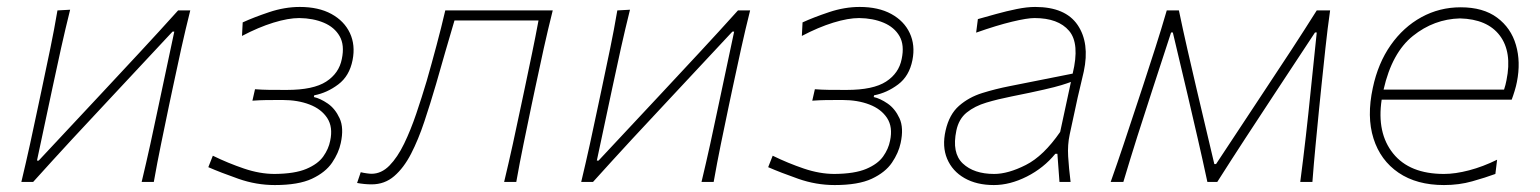

<svg xmlns="http://www.w3.org/2000/svg" viewBox="-20 -524 4436 553"><path d="M41.5 0Q55 -56.5 66.5 -108.8Q78 -161 90.5 -221L101 -270.5Q114 -332 125 -385Q136 -438 145.5 -494L182 -496Q168 -439.5 156 -385.8Q144 -332 131 -270.5L86.5 -61.5H91.5L271 -253.5Q326 -312.5 382.5 -373.2Q439 -434 493 -494H528Q514 -438 502.2 -385Q490.5 -332 477.5 -270.5L467 -221Q454.5 -161 443.8 -108.8Q433 -56.5 423 0H388Q401.5 -56.5 413 -108.8Q424.5 -161 437 -221L482 -433H477L300.5 -244Q244.5 -184.5 187.5 -122.8Q130.5 -61 75.5 0Z M771.5 9Q718 9 666.8 -9Q615.5 -27 580 -42.5L593 -75.5Q637 -54 682.8 -38.5Q728.5 -23 771 -23Q829 -23.5 862.2 -37.5Q895.5 -51.5 911 -73.2Q926.5 -95 931 -118.5Q939.5 -158 922.5 -184Q905.5 -210 871.5 -223Q837.5 -236 794 -236Q767 -236 747.2 -235.8Q727.5 -235.5 707 -234L714.5 -267Q734 -265.5 755.2 -265.2Q776.5 -265 806 -265Q882.5 -265 919.5 -289Q956.5 -313 964.5 -354Q973 -394 958.2 -419.8Q943.5 -445.5 912.8 -458.5Q882 -471.5 842 -472Q810.5 -472 767.5 -458.8Q724.5 -445.5 677 -420.5L679 -459.5Q710.5 -474 755.2 -489Q800 -504 843.5 -504Q897.5 -504 934.5 -483.8Q971.5 -463.5 987.8 -428.8Q1004 -394 995.5 -351Q986.5 -305 954.2 -280.8Q922 -256.5 885 -249.5L884 -244.5Q902.5 -240.5 924 -225.8Q945.5 -211 958.2 -183.2Q971 -155.5 961.5 -112Q955.5 -83.5 936.5 -55.5Q917.5 -27.5 878.5 -9.2Q839.5 9 771.5 9Z M1050.5 7Q1030 7 1008.5 3L1019 -28Q1027 -26 1036 -24.8Q1045 -23.5 1050 -23.5Q1078.5 -23.5 1101.8 -47.2Q1125 -71 1144 -110.2Q1163 -149.5 1179 -196.8Q1195 -244 1209 -291Q1223.5 -341.5 1237.2 -393Q1251 -444.5 1262.5 -494H1572Q1558 -438 1546.2 -385Q1534.5 -332 1521.5 -270.5L1511 -221Q1498.5 -161 1487.8 -108.8Q1477 -56.5 1467 0H1432Q1445.5 -56.5 1457 -108.8Q1468.5 -161 1481 -221L1491.5 -270.5Q1503 -325.5 1512.5 -371Q1522 -416.5 1531 -465H1289Q1262.5 -375.5 1236 -282Q1219.5 -225.5 1202.2 -173.8Q1185 -122 1164 -81.2Q1143 -40.5 1115.5 -16.8Q1088 7 1050.5 7Z M1654 0Q1667.5 -56.5 1679 -108.8Q1690.5 -161 1703 -221L1713.5 -270.5Q1726.5 -332 1737.5 -385Q1748.5 -438 1758 -494L1794.5 -496Q1780.5 -439.5 1768.5 -385.8Q1756.5 -332 1743.5 -270.5L1699 -61.5H1704L1883.5 -253.5Q1938.5 -312.5 1995 -373.2Q2051.5 -434 2105.5 -494H2140.5Q2126.5 -438 2114.8 -385Q2103 -332 2090 -270.5L2079.5 -221Q2067 -161 2056.2 -108.8Q2045.5 -56.5 2035.5 0H2000.5Q2014 -56.5 2025.5 -108.8Q2037 -161 2049.5 -221L2094.5 -433H2089.5L1913 -244Q1857 -184.5 1800 -122.8Q1743 -61 1688 0Z M2384 9Q2330.5 9 2279.2 -9Q2228 -27 2192.5 -42.5L2205.5 -75.5Q2249.5 -54 2295.2 -38.5Q2341 -23 2383.5 -23Q2441.5 -23.5 2474.8 -37.5Q2508 -51.5 2523.5 -73.2Q2539 -95 2543.5 -118.5Q2552 -158 2535 -184Q2518 -210 2484 -223Q2450 -236 2406.5 -236Q2379.5 -236 2359.8 -235.8Q2340 -235.5 2319.5 -234L2327 -267Q2346.5 -265.5 2367.8 -265.2Q2389 -265 2418.5 -265Q2495 -265 2532 -289Q2569 -313 2577 -354Q2585.5 -394 2570.8 -419.8Q2556 -445.5 2525.2 -458.5Q2494.5 -471.5 2454.5 -472Q2423 -472 2380 -458.8Q2337 -445.5 2289.5 -420.5L2291.5 -459.5Q2323 -474 2367.8 -489Q2412.5 -504 2456 -504Q2510 -504 2547 -483.8Q2584 -463.5 2600.2 -428.8Q2616.5 -394 2608 -351Q2599 -305 2566.8 -280.8Q2534.5 -256.5 2497.5 -249.5L2496.5 -244.5Q2515 -240.5 2536.5 -225.8Q2558 -211 2570.8 -183.2Q2583.5 -155.5 2574 -112Q2568 -83.5 2549 -55.5Q2530 -27.5 2491 -9.2Q2452 9 2384 9Z M2842.5 9Q2793 9 2758 -11Q2723 -31 2708 -66.5Q2693 -102 2703.5 -148Q2714 -194.5 2742.2 -219.2Q2770.5 -244 2809 -256Q2847.5 -268 2888.5 -276L3069.5 -312Q3090.5 -398.5 3059.2 -435.2Q3028 -472 2959.5 -472Q2938.5 -472 2894.8 -461.5Q2851 -451 2791.5 -430L2796.5 -469Q2820 -475.5 2849.5 -483.8Q2879 -492 2908.5 -498Q2938 -504 2961.5 -504Q3048.5 -504 3083.8 -452Q3119 -400 3101.5 -318Q3097 -297 3090.5 -271Q3084 -245 3077 -211L3061 -137Q3054.5 -107 3056.5 -73.5Q3058.5 -40 3063.5 0H3031.5L3025.5 -81H3019.5Q2986 -40 2937.5 -15.5Q2889 9 2842.5 9ZM2843.5 -23Q2883.5 -23 2934.5 -48.8Q2985.5 -74.5 3033.5 -144L3064.5 -288Q3054 -284 3037 -278.8Q3020 -273.5 2986.2 -265.8Q2952.5 -258 2892.5 -246Q2854.5 -238.5 2821 -228.5Q2787.5 -218.5 2764.5 -200Q2741.5 -181.5 2734.5 -148Q2721 -83.5 2753 -53.2Q2785 -23 2843.5 -23Z M3179 0Q3198.5 -55 3215.8 -106.8Q3233 -158.5 3250 -210L3272.5 -278Q3290 -331.5 3307.5 -386Q3325 -440.5 3340.5 -494H3375.5Q3387 -438.5 3400 -381.8Q3413 -325 3426 -269.5L3477.5 -51.5H3482.5L3626.5 -269.5Q3664 -326 3700.8 -382.2Q3737.5 -438.5 3772.5 -494H3811Q3803.5 -441.5 3797.5 -385.2Q3791.5 -329 3786 -276.5L3779 -207.5Q3774 -156.5 3769 -104.5Q3764 -52.5 3760 0H3725Q3733.5 -65 3741 -130.8Q3748.5 -196.5 3755 -261.5L3772.5 -430.5H3767.5L3649.5 -251.5Q3608 -188.5 3567 -125.8Q3526 -63 3486 0H3457.5Q3444 -63 3429.5 -126Q3415 -189 3400.5 -251L3358 -430.5H3353L3298.5 -263.5Q3277 -198 3256 -131.8Q3235 -65.5 3215.5 0Z M4139 9Q4060.5 9 4008.2 -26.5Q3956 -62 3936 -125Q3916 -188 3934 -271Q3949 -342 3985.5 -394Q4022 -446 4074 -474.5Q4126 -503 4187 -503Q4252 -503 4292 -473.2Q4332 -443.5 4346.2 -394.5Q4360.5 -345.5 4349 -288Q4347 -277 4342.5 -262.2Q4338 -247.5 4334 -237H3959.5Q3945 -141 3992.5 -82Q4040 -23 4139 -23Q4171.5 -23 4211.5 -33.5Q4251.5 -44 4292 -64L4287 -23Q4258.5 -12.5 4220.5 -1.8Q4182.5 9 4139 9ZM4185 -471Q4110 -469 4049.5 -420.5Q3989 -372 3965 -266H4312Q4316.5 -279.5 4319 -293Q4335.5 -374 4299.8 -421.5Q4264 -469 4185 -471Z"/></svg>

Font: Commissioner Flair Thin
Style: Italic
Weight: 100
Italic angle: -12°
Designer: Kostas Bartsokas
Foundry: Kostas Bartsokas
Version: Version 1.000; ttfautohint (v1.8.3)